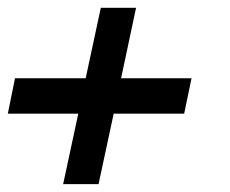

<svg xmlns="http://www.w3.org/2000/svg" viewBox="-28 -481 594 495"><path d="M446.8 -188H265.1L226.1 -6.3H134.8L173.8 -188H-7.8L10.7 -279.3H192.9L231.9 -460.9H322.8L284.2 -279.3H465.8Z"/></svg>

Font: Anonymous Pro
Style: Bold Italic
Weight: 700
Italic angle: -12°
Monospace: yes
Designer: Mark Simonson
Version: Version 1.003